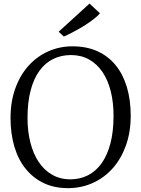

<svg xmlns="http://www.w3.org/2000/svg" viewBox="-20 -1000 759 1032"><path d="M295.4 -829.6 460.9 -980.5H461.4L517.1 -928.7Q504.4 -912.6 479 -893.6Q453.6 -874.5 424.6 -856.9Q395.5 -839.4 367.9 -825.2Q340.3 -811 323.2 -803.7H322.8ZM358.4 -36.1Q409.7 -36.1 452.4 -57.6Q495.1 -79.1 525.9 -122.1Q556.6 -165 573.5 -229Q590.3 -293 590.3 -377.9Q590.3 -449.7 575.2 -509.8Q560.1 -569.8 530.8 -613Q501.5 -656.2 458.7 -680.2Q416 -704.1 361.3 -704.1Q309.1 -704.1 266.1 -683.1Q223.1 -662.1 192.4 -620.1Q161.6 -578.1 144.8 -514.6Q127.9 -451.2 127.9 -366.2Q127.9 -294.4 143.3 -233.9Q158.7 -173.3 188 -129.4Q217.3 -85.4 260.3 -60.8Q303.2 -36.1 358.4 -36.1ZM352.5 11.2Q348.6 11.2 344.7 11.2Q273.4 11.2 217.8 -14.6Q159.2 -42 118.7 -91.8Q78.1 -141.6 57.4 -211.4Q36.6 -281.2 36.6 -365.7Q36.6 -454.1 62.5 -525.4Q88.4 -596.7 133.5 -646.7Q178.7 -696.8 239.3 -723.9Q299.8 -751 369.6 -751Q445.8 -751 504.2 -724.4Q562.5 -697.8 602.1 -648.9Q641.6 -600.1 662.1 -531.2Q682.6 -462.4 682.6 -378.4Q682.6 -290 657 -218.5Q631.3 -147 586.7 -96.4Q542 -45.9 481.9 -18.1Q421.9 9.8 352.5 11.2Z"/></svg>

Font: MerriweatherLight
Style: Regular
Weight: 300
Designer: Eben Sorkin ( sorkintype@gmail.com )
Foundry: Eben Sorkin
Version: Version 1.055; ttfautohint (v1.4.1)